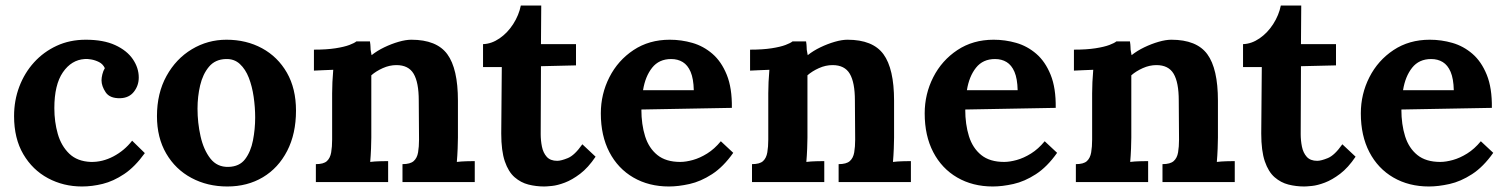

<svg xmlns="http://www.w3.org/2000/svg" viewBox="-20 -660 5460 696"><path d="M277 16Q210 16 154 -14Q98 -44 64.5 -101Q31 -158 31 -239Q31 -296 50 -346Q69 -396 103.5 -434Q138 -472 185.5 -494Q233 -516 291 -516Q355 -516 397.5 -496.5Q440 -477 461.5 -445.5Q483 -414 483 -379Q483 -350 465.5 -327.5Q448 -305 416 -304Q378 -303 363 -325.5Q348 -348 348 -369Q348 -378 351 -390.5Q354 -403 360 -413Q353 -428 339 -435Q325 -442 310.5 -444.5Q296 -447 287 -446Q239 -443 208 -398Q177 -353 177 -268Q177 -218 189.5 -174.5Q202 -131 231 -103Q260 -75 309 -73Q351 -72 391 -93Q431 -114 459 -150L505 -105Q469 -55 430 -29Q391 -3 352.5 6.5Q314 16 277 16Z M804 16Q732 16 674 -15Q616 -46 582.5 -103.5Q549 -161 549 -239Q549 -322 583.5 -384.5Q618 -447 675.5 -481.5Q733 -516 801 -516Q873 -516 930 -485Q987 -454 1020 -396.5Q1053 -339 1053 -259Q1053 -175 1021 -113Q989 -51 933 -17.5Q877 16 804 16ZM808 -55Q848 -56 868.5 -83Q889 -110 897 -151Q905 -192 905 -234Q905 -271 899.5 -309Q894 -347 882 -378Q870 -409 849.5 -428Q829 -447 799 -446Q760 -445 737.5 -418Q715 -391 705.5 -350.5Q696 -310 696 -266Q696 -215 707 -166Q718 -117 742.5 -85.5Q767 -54 808 -55Z M1125 0V-65Q1153 -65 1165 -76Q1177 -87 1180.5 -107.5Q1184 -128 1184 -154V-322Q1184 -340 1185 -362.5Q1186 -385 1188 -407Q1172 -406 1150.5 -405.5Q1129 -405 1118 -404V-480Q1164 -480 1196 -485Q1228 -490 1246.5 -497Q1265 -504 1272 -510H1321Q1323 -497 1323 -491Q1323 -485 1323.5 -479.5Q1324 -474 1327 -460Q1347 -476 1373 -488.5Q1399 -501 1425 -508.5Q1451 -516 1471 -516Q1563 -516 1601.5 -463.5Q1640 -411 1640 -295V-161Q1640 -147 1639 -121.5Q1638 -96 1636 -73Q1653 -75 1672 -75.5Q1691 -76 1701 -76V0H1439V-65Q1467 -65 1479.5 -76Q1492 -87 1495.5 -107.5Q1499 -128 1499 -154L1498 -296Q1498 -361 1479.5 -392.5Q1461 -424 1417 -424Q1392 -424 1367.5 -413Q1343 -402 1326 -387Q1326 -373 1326 -358.5Q1326 -344 1326 -330V-161Q1326 -147 1325 -121.5Q1324 -96 1322 -73Q1338 -75 1357.5 -75.5Q1377 -76 1387 -76V0Z M1953 16Q1923 16 1895.5 9Q1868 2 1845.5 -17.5Q1823 -37 1810 -75Q1797 -113 1797 -176L1799 -417H1731V-500Q1762 -501 1791 -521Q1820 -541 1840.5 -573Q1861 -605 1868 -640H1942L1941 -500H2068V-423L1941 -420L1940 -174Q1940 -151 1944.5 -128.5Q1949 -106 1962 -91.5Q1975 -77 2000 -77Q2014 -77 2038.5 -87Q2063 -97 2091 -137L2139 -92Q2112 -52 2083 -30Q2054 -8 2027.5 2Q2001 12 1981 14Q1961 16 1953 16Z M2405 16Q2332 16 2276 -16.5Q2220 -49 2189 -108.5Q2158 -168 2158 -249Q2158 -319 2189 -380Q2220 -441 2276.5 -478.5Q2333 -516 2408 -516Q2450 -516 2490 -504.5Q2530 -493 2562.5 -465Q2595 -437 2614.5 -389Q2634 -341 2633 -269L2305 -263Q2305 -209 2318.5 -166Q2332 -123 2363 -98Q2394 -73 2446 -73Q2466 -73 2491.5 -80Q2517 -87 2543.5 -103.5Q2570 -120 2593 -148L2638 -106Q2602 -55 2561 -28.5Q2520 -2 2479.5 7Q2439 16 2405 16ZM2311 -333H2495Q2494 -375 2483.5 -399.5Q2473 -424 2455 -435Q2437 -446 2413 -446Q2369 -446 2344 -414.5Q2319 -383 2311 -333Z M2706 0V-65Q2734 -65 2746 -76Q2758 -87 2761.5 -107.5Q2765 -128 2765 -154V-322Q2765 -340 2766 -362.5Q2767 -385 2769 -407Q2753 -406 2731.5 -405.5Q2710 -405 2699 -404V-480Q2745 -480 2777 -485Q2809 -490 2827.5 -497Q2846 -504 2853 -510H2902Q2904 -497 2904 -491Q2904 -485 2904.5 -479.5Q2905 -474 2908 -460Q2928 -476 2954 -488.5Q2980 -501 3006 -508.5Q3032 -516 3052 -516Q3144 -516 3182.5 -463.5Q3221 -411 3221 -295V-161Q3221 -147 3220 -121.5Q3219 -96 3217 -73Q3234 -75 3253 -75.5Q3272 -76 3282 -76V0H3020V-65Q3048 -65 3060.5 -76Q3073 -87 3076.5 -107.5Q3080 -128 3080 -154L3079 -296Q3079 -361 3060.5 -392.5Q3042 -424 2998 -424Q2973 -424 2948.5 -413Q2924 -402 2907 -387Q2907 -373 2907 -358.5Q2907 -344 2907 -330V-161Q2907 -147 2906 -121.5Q2905 -96 2903 -73Q2919 -75 2938.5 -75.5Q2958 -76 2968 -76V0Z M3579 16Q3506 16 3450 -16.5Q3394 -49 3363 -108.5Q3332 -168 3332 -249Q3332 -319 3363 -380Q3394 -441 3450.5 -478.5Q3507 -516 3582 -516Q3624 -516 3664 -504.5Q3704 -493 3736.5 -465Q3769 -437 3788.5 -389Q3808 -341 3807 -269L3479 -263Q3479 -209 3492.5 -166Q3506 -123 3537 -98Q3568 -73 3620 -73Q3640 -73 3665.5 -80Q3691 -87 3717.5 -103.5Q3744 -120 3767 -148L3812 -106Q3776 -55 3735 -28.5Q3694 -2 3653.5 7Q3613 16 3579 16ZM3485 -333H3669Q3668 -375 3657.5 -399.5Q3647 -424 3629 -435Q3611 -446 3587 -446Q3543 -446 3518 -414.5Q3493 -383 3485 -333Z M3880 0V-65Q3908 -65 3920 -76Q3932 -87 3935.5 -107.5Q3939 -128 3939 -154V-322Q3939 -340 3940 -362.5Q3941 -385 3943 -407Q3927 -406 3905.5 -405.5Q3884 -405 3873 -404V-480Q3919 -480 3951 -485Q3983 -490 4001.5 -497Q4020 -504 4027 -510H4076Q4078 -497 4078 -491Q4078 -485 4078.5 -479.5Q4079 -474 4082 -460Q4102 -476 4128 -488.5Q4154 -501 4180 -508.5Q4206 -516 4226 -516Q4318 -516 4356.5 -463.5Q4395 -411 4395 -295V-161Q4395 -147 4394 -121.5Q4393 -96 4391 -73Q4408 -75 4427 -75.5Q4446 -76 4456 -76V0H4194V-65Q4222 -65 4234.5 -76Q4247 -87 4250.5 -107.5Q4254 -128 4254 -154L4253 -296Q4253 -361 4234.5 -392.5Q4216 -424 4172 -424Q4147 -424 4122.5 -413Q4098 -402 4081 -387Q4081 -373 4081 -358.5Q4081 -344 4081 -330V-161Q4081 -147 4080 -121.5Q4079 -96 4077 -73Q4093 -75 4112.5 -75.5Q4132 -76 4142 -76V0Z M4708 16Q4678 16 4650.5 9Q4623 2 4600.5 -17.5Q4578 -37 4565 -75Q4552 -113 4552 -176L4554 -417H4486V-500Q4517 -501 4546 -521Q4575 -541 4595.5 -573Q4616 -605 4623 -640H4697L4696 -500H4823V-423L4696 -420L4695 -174Q4695 -151 4699.5 -128.5Q4704 -106 4717 -91.5Q4730 -77 4755 -77Q4769 -77 4793.5 -87Q4818 -97 4846 -137L4894 -92Q4867 -52 4838 -30Q4809 -8 4782.5 2Q4756 12 4736 14Q4716 16 4708 16Z M5160 16Q5087 16 5031 -16.5Q4975 -49 4944 -108.5Q4913 -168 4913 -249Q4913 -319 4944 -380Q4975 -441 5031.5 -478.5Q5088 -516 5163 -516Q5205 -516 5245 -504.5Q5285 -493 5317.5 -465Q5350 -437 5369.5 -389Q5389 -341 5388 -269L5060 -263Q5060 -209 5073.5 -166Q5087 -123 5118 -98Q5149 -73 5201 -73Q5221 -73 5246.5 -80Q5272 -87 5298.5 -103.5Q5325 -120 5348 -148L5393 -106Q5357 -55 5316 -28.5Q5275 -2 5234.5 7Q5194 16 5160 16ZM5066 -333H5250Q5249 -375 5238.5 -399.5Q5228 -424 5210 -435Q5192 -446 5168 -446Q5124 -446 5099 -414.5Q5074 -383 5066 -333Z"/></svg>

Font: Lora
Style: Weight 700
Weight: 700
Designer: Olga Karpushina, Alexei Vanyashin (Cyrillic)
Foundry: Cyreal
Version: Version 3.001